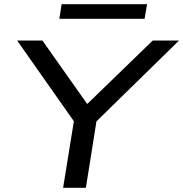

<svg xmlns="http://www.w3.org/2000/svg" viewBox="-20 -899 877 919"><path d="M282 0 340 -358 351 -294 62 -705H183L404 -392H388L711 -705H837L417 -294L448 -358L391 0ZM264 -809 275 -879H684L672 -809Z"/></svg>

Font: Nunito Sans 10pt Expanded Medium
Style: Italic
Weight: 500
Width: 7
Italic angle: -9°
Designer: Vernon Adams
Foundry: Vernon Adams
Version: Version 3.101;gftools[0.9.27]